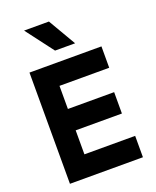

<svg xmlns="http://www.w3.org/2000/svg" viewBox="-183 -1136 1008 1241"><g transform="rotate(-20 321.0 -516.0)"><path d="M78 -765H573V-618H231V-459H549V-312H231V-147H580V0H78ZM282 -842 138 -1032H309L420 -842Z"/></g></svg>

Font: Application
Style: Bold
Weight: 700
Designer: Wei Huang
Foundry: Wei Huang
Version: Version 0.012